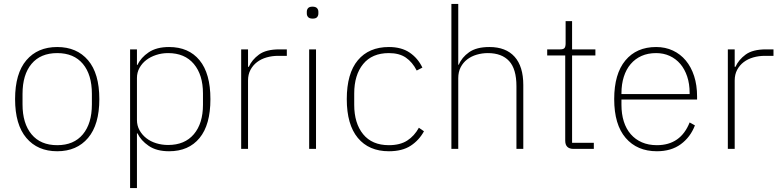

<svg xmlns="http://www.w3.org/2000/svg" viewBox="-20 -760 3982 980"><path d="M272 12Q172 12 114.5 -56Q57 -124 57 -254Q57 -385 114.5 -452.5Q172 -520 272 -520Q372 -520 429.5 -452.5Q487 -385 487 -254Q487 -124 429.5 -56Q372 12 272 12ZM272 -19Q357 -19 403 -74.5Q449 -130 449 -227V-281Q449 -379 403 -434Q357 -489 272 -489Q187 -489 141 -434Q95 -379 95 -281V-227Q95 -130 141 -74.5Q187 -19 272 -19Z M644 -508H679V-429H682Q699 -466 739 -493Q779 -520 843 -520Q943 -520 998.5 -452.5Q1054 -385 1054 -254Q1054 -123 998.5 -55.5Q943 12 843 12Q779 12 739 -15.5Q699 -43 682 -79H679V200H644ZM838 -20Q923 -20 969.5 -75Q1016 -130 1016 -225V-283Q1016 -378 969.5 -433.5Q923 -489 838 -489Q806 -489 777 -479.5Q748 -470 726.5 -453.5Q705 -437 692 -413.5Q679 -390 679 -362V-148Q679 -119 692 -95.5Q705 -72 726.5 -55Q748 -38 777 -29Q806 -20 838 -20Z M1211 0V-508H1246V-419H1250Q1266 -455 1302 -481.5Q1338 -508 1406 -508H1444V-475H1400Q1369 -475 1341 -467Q1313 -459 1292 -443Q1271 -427 1258.5 -403.5Q1246 -380 1246 -349V0Z M1576 -665Q1560 -665 1553 -672.5Q1546 -680 1546 -691V-700Q1546 -711 1552.5 -718.5Q1559 -726 1575 -726Q1591 -726 1598 -718.5Q1605 -711 1605 -700V-691Q1605 -680 1598.5 -672.5Q1592 -665 1576 -665ZM1558 -508H1593V0H1558Z M1965 12Q1863 12 1806.5 -56Q1750 -124 1750 -254Q1750 -385 1806.5 -452.5Q1863 -520 1965 -520Q2029 -520 2071 -491.5Q2113 -463 2136 -415L2107 -400Q2085 -443 2051.5 -466Q2018 -489 1965 -489Q1879 -489 1833.5 -433Q1788 -377 1788 -283V-225Q1788 -131 1833.5 -75Q1879 -19 1965 -19Q2022 -19 2058.5 -42.5Q2095 -66 2118 -108L2144 -90Q2119 -44 2076 -16Q2033 12 1965 12Z M2284 -740H2319V-430H2322Q2337 -467 2374.5 -493.5Q2412 -520 2478 -520Q2562 -520 2606.5 -470.5Q2651 -421 2651 -326V0H2616V-320Q2616 -408 2578.5 -448.5Q2541 -489 2470 -489Q2441 -489 2413.5 -481Q2386 -473 2365 -457Q2344 -441 2331.5 -417Q2319 -393 2319 -361V0H2284Z M2908 0Q2865 0 2865 -42V-477H2773V-508H2839Q2856 -508 2861.5 -515Q2867 -522 2867 -539V-652H2900V-508H3019V-477H2900V-31H3011V0Z M3333 12Q3232 12 3173.5 -56Q3115 -124 3115 -254Q3115 -383 3172 -451.5Q3229 -520 3329 -520Q3376 -520 3414.5 -502Q3453 -484 3480.5 -451Q3508 -418 3523 -371.5Q3538 -325 3538 -268V-252H3152V-225Q3152 -178 3164 -140Q3176 -102 3199.5 -75Q3223 -48 3256.5 -33.5Q3290 -19 3333 -19Q3454 -19 3500 -135L3527 -120Q3504 -60 3455 -24Q3406 12 3333 12ZM3329 -489Q3287 -489 3254.5 -474.5Q3222 -460 3199 -433Q3176 -406 3164 -368Q3152 -330 3152 -284V-280H3500V-286Q3500 -332 3487.5 -369.5Q3475 -407 3452.5 -433.5Q3430 -460 3398.5 -474.5Q3367 -489 3329 -489Z M3695 0V-508H3730V-419H3734Q3750 -455 3786 -481.5Q3822 -508 3890 -508H3928V-475H3884Q3853 -475 3825 -467Q3797 -459 3776 -443Q3755 -427 3742.5 -403.5Q3730 -380 3730 -349V0Z"/></svg>

Font: IBM Plex Sans Hebrew ExtraLight
Style: Regular
Weight: 200
Designer: Mike Abbink, Paul van der Laan, Pieter van Rosmalen, Yanek Iontef
Foundry: Bold Monday
Version: Version 1.2